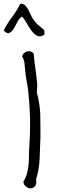

<svg xmlns="http://www.w3.org/2000/svg" viewBox="-24 -956 312 1032"><path d="M193.4 -220.7Q191.4 -162.1 189 -103.5Q186.5 -44.9 169.9 7.8Q170.9 15.6 170.9 21.5Q170.9 36.1 165 43.9Q155.3 55.7 142.6 55.7Q141.6 56.6 140.6 56.6Q127.9 56.6 116.2 46.9Q103.5 38.1 101.6 20.5Q114.3 0 120.6 -22.5Q127 -44.9 129.4 -69.8Q131.8 -94.7 131.8 -120.1Q131.8 -145.5 133.8 -171.9Q137.7 -226.6 137.7 -283.2V-317.4Q135.7 -391.6 127.9 -465.8Q125 -493.2 119.1 -521.5Q113.3 -549.8 111.3 -577.1Q109.4 -599.6 107.4 -617.7Q105.5 -635.7 94.7 -652.3Q96.7 -662.1 104 -669.4Q111.3 -676.8 121.1 -679.7Q125 -680.7 129.9 -680.7Q134.8 -680.7 139.6 -679.7Q149.4 -676.8 157.2 -668Q159.2 -637.7 163.1 -610.4Q167 -583 170.4 -557.1Q173.8 -531.2 175.8 -506.8V-491.2Q175.8 -474.6 173.8 -459Q189.5 -403.3 192.4 -342.8Q193.4 -298.8 193.4 -254.9ZM214.8 -769.5Q200.2 -760.7 188.5 -760.7Q181.6 -760.7 174.8 -764.6Q158.2 -773.4 144.5 -792Q130.9 -810.5 119.1 -832Q107.4 -853.5 94.7 -867.2Q81.1 -860.4 71.3 -840.8Q61.5 -821.3 51.3 -804.2Q41 -787.1 28.3 -780.3Q24.4 -777.3 20.5 -777.3Q10.7 -777.3 -3.9 -792Q15.6 -831.1 40.5 -863.8Q65.4 -896.5 85 -935.5H89.8Q101.6 -935.5 109.4 -928.7Q119.1 -919.9 126.5 -906.7Q133.8 -893.6 140.1 -878.9Q146.5 -864.3 153.3 -854.5Q168.9 -831.1 185.1 -818.8Q201.2 -806.6 214.8 -792Z"/></svg>

Font: Crafty Girls
Style: Regular
Weight: 400
Designer: Crystal Kluge
Foundry: Font Diner, Inc DBA Tart Workshop
Version: Version 1.001